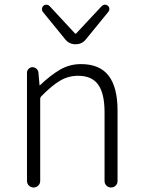

<svg xmlns="http://www.w3.org/2000/svg" viewBox="-20 -831 633 851"><path d="M99.6 -29.3V-508.8Q99.6 -518.6 106.9 -525.9Q114.3 -533.2 124 -533.2Q133.8 -533.2 141.6 -526.4Q149.4 -519.5 150.4 -508.8L155.3 -453.1Q155.3 -452.1 156.2 -452.1Q157.2 -452.1 157.2 -453.1Q204.1 -498 246.6 -522.5Q289.1 -546.9 338.9 -546.9Q421.9 -546.9 461.4 -495.6Q501 -444.3 501 -340.8V-29.3Q501 -16.6 492.7 -8.3Q484.4 0 472.2 0Q460 0 451.7 -8.3Q443.4 -16.6 443.4 -29.3V-333Q443.4 -417 415 -456.1Q386.7 -495.1 326.2 -495.1Q283.2 -495.1 246.6 -473.6Q210 -452.1 163.1 -404.3Q158.2 -399.4 158.2 -391.6V-29.3Q158.2 -16.6 149.4 -8.3Q140.6 0 128.9 0Q117.2 0 108.4 -8.3Q99.6 -16.6 99.6 -29.3ZM269.5 -656.2 169.9 -778.3Q166 -783.2 166 -790Q166 -799.8 172.9 -805.7Q178.7 -810.5 186.5 -810.1Q194.3 -809.6 200.2 -803.7L311.5 -683.6Q313.5 -681.6 315.4 -681.6Q317.4 -681.6 318.4 -683.6L431.6 -804.7Q436.5 -809.6 444.3 -810.5Q445.3 -810.5 445.3 -810.5Q452.1 -810.5 458 -805.7Q464.8 -799.8 464.8 -791Q464.8 -784.2 460 -778.3L360.4 -656.2Q342.8 -634.8 314.9 -634.8Q287.1 -634.8 269.5 -656.2Z"/></svg>

Font: Gen Jyuu Gothic P Light
Style: Regular
Weight: 200
Designer: [Source Han Sans]
Ryoko NISHIZUKA  (kana & ideographs); Paul D. Hunt (Latin, Greek & Cyrillic); Wenlong ZHANG  (bopomofo
Version: Version 1.002.20150607